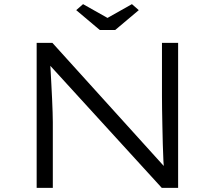

<svg xmlns="http://www.w3.org/2000/svg" viewBox="-20 -907 1037 927"><path d="M157 0V-700H233L784 -91L774 -73Q771 -93 769 -130Q767 -167 766 -211Q765 -255 764 -299.5Q763 -344 762.5 -382Q762 -420 762 -443V-700H840V0H761L215 -598L221 -619Q223 -597 224.5 -565.5Q226 -534 228 -499Q230 -464 231.5 -429.5Q233 -395 234 -366Q235 -337 235 -318V0ZM462 -762 348 -858 381 -887 514 -812H484L617 -887L650 -858L536 -762Z"/></svg>

Font: Lexend Mega Light
Style: Regular
Weight: 300
Version: Version 1.007